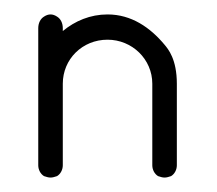

<svg xmlns="http://www.w3.org/2000/svg" viewBox="-20 -246 300 266"><path d="M129 -226C105 -226 84 -217 67 -203V-207C67 -214 64 -220 59 -223C56 -225 53 -226 50 -226C47 -226 44 -225 41 -223C36 -220 33 -214 33 -207V-150V-130V-17C33 -11 36 -5 41 -2C44 -1 47 0 50 0C53 0 56 -1 59 -2C64 -5 67 -11 67 -17V-130C67 -164 94 -191 129 -191C163 -191 191 -164 191 -130V-17C191 -11 194 -5 199 -2C202 -1 205 0 208 0C211 0 214 -1 217 -2C222 -5 225 -11 225 -17V-130C225 -164 213 -178 208 -184C188 -208 162 -226 129 -226Z"/></svg>

Font: LetsTrace
Style: basic
Weight: 500
Version: Version 002.000